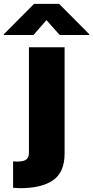

<svg xmlns="http://www.w3.org/2000/svg" viewBox="-100 -775 482 994"><path d="M234.4 -530.3V19.5Q234.4 116.7 175 158Q115.7 199.2 4.9 199.2Q-4.9 199.2 -32.2 197.3V60.5Q-23.4 61.5 -10.7 61.5Q22.9 61.5 36.4 50.5Q49.8 39.6 49.8 15.6V-530.3ZM140.6 -670.9 73.2 -593.8H-80.1V-597.7L76.2 -754.9H206.1L362.3 -597.7V-593.8H209Z"/></svg>

Font: Pretendard Std Black
Style: Regular
Weight: 900
Designer: Base glyphs from Inter by Rasmus Andersson; Hangeul glyphs from Noto Sans CJK(Source Han Sans) by Jang Soo-young and Kan
Foundry: Kil Hyung-jin
Version: Version 1.309